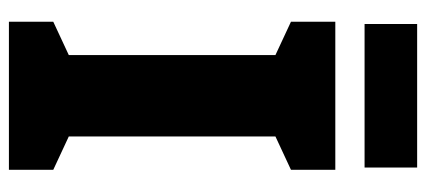

<svg xmlns="http://www.w3.org/2000/svg" viewBox="-276 -656 933 420"><g transform="rotate(90 190.0 -446.5)"><path d="M352 0H28V-97L101 -131V-583L28 -617V-714H352V-617L279 -583V-131L352 -97ZM347 -893V-778H33V-893Z"/></g></svg>

Font: Noto Sans Lao Condensed Black
Style: Regular
Weight: 900
Width: 3
Designer: Monotype Design Team
Foundry: Monotype Imaging Inc.
Version: Version 2.003; ttfautohint (v1.8.4.7-5d5b)